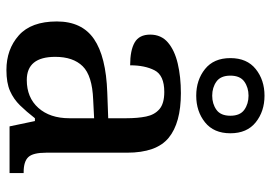

<svg xmlns="http://www.w3.org/2000/svg" viewBox="-146 -708 864 613"><g transform="rotate(90 286.5 -402.0)"><path d="M204 10Q138 10 93.5 -29.5Q49 -69 49 -151Q49 -231 105 -269.5Q161 -308 276 -312L358 -315V-373Q358 -409 352.5 -436Q347 -463 329 -478.5Q311 -494 274 -494Q221 -494 205 -463Q189 -432 189 -385Q141 -385 116 -399.5Q91 -414 91 -449Q91 -484 116 -505.5Q141 -527 183.5 -537Q226 -547 278 -547Q373 -547 420.5 -508Q468 -469 468 -375V-117Q468 -75 482 -60Q496 -45 530 -45H533V0H384L367 -81H358Q337 -54 317 -33.5Q297 -13 271 -1.5Q245 10 204 10ZM236 -55Q292 -55 325 -92Q358 -129 358 -191V-270L299 -267Q222 -264 192 -233.5Q162 -203 162 -146Q162 -55 236 -55ZM286 -596Q236 -596 201 -624Q166 -652 166 -705Q166 -758 201 -786Q236 -814 286 -814Q336 -814 371 -786Q406 -758 406 -705Q406 -652 371 -624Q336 -596 286 -596ZM286 -647Q312 -647 331 -660.5Q350 -674 350 -705Q350 -736 331 -749.5Q312 -763 286 -763Q260 -763 241 -749.5Q222 -736 222 -705Q222 -674 241 -660.5Q260 -647 286 -647Z"/></g></svg>

Font: Noto Serif NP Hmong Medium
Style: Regular
Weight: 500
Designer: Dalton Maag Ltd
Foundry: Dalton Maag Ltd
Version: Version 1.001; ttfautohint (v1.8.4.7-5d5b)